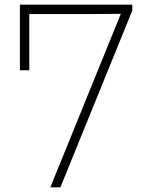

<svg xmlns="http://www.w3.org/2000/svg" viewBox="-20 -800 640 820"><path d="M65 -500V-780H545V-755L238 0H195L496 -741L379 -740H105V-500Z"/></svg>

Font: Cooper Hewitt
Style: Light
Weight: 703
Designer: Village Type and Design LLC
Foundry: Cooper Hewitt Smithsonian Design Museum
Version: 1.000